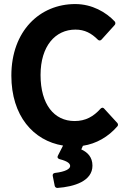

<svg xmlns="http://www.w3.org/2000/svg" viewBox="-20 -698 616 947"><path d="M494 -162C487 -170 480 -166 476 -162C441 -123 402 -101 348 -101C247 -101 180 -183 180 -328C180 -471 253 -552 352 -552C398 -552 431 -534 463 -502C469 -496 477 -498 481 -503L546 -575C550 -580 550 -587 546 -592C503 -638 434 -678 351 -678C176 -678 36 -545 36 -325C36 -127 144 -4 291 20L266 69C259 82 271 86 274 87C317 98 326 110 326 121C326 135 303 149 251 155C242 156 239 163 240 169L250 219C251 224 256 229 263 229C347 223 436 195 436 119C436 77 412 53 381 39L389 21C455 11 514 -23 559 -75C563 -79 563 -86 559 -91Z"/></svg>

Font: Falling Sky
Style: Bd
Weight: 700
Designer: Paul D. Hunt
Foundry: Adobe Systems Incorporated
Version: Version 1.02